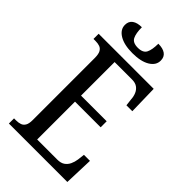

<svg xmlns="http://www.w3.org/2000/svg" viewBox="-272 -996 1080 1080"><g transform="rotate(45 268.0 -456.0)"><path d="M31 0V-41H47Q66 -41 80.5 -46Q95 -51 103.5 -65.5Q112 -80 112 -108V-601Q112 -633 103.5 -648Q95 -663 80.5 -668Q66 -673 47 -673H31V-714H469L473 -540H426L421 -582Q420 -604 412 -623Q404 -642 388 -653.5Q372 -665 346 -665H207V-398H411V-350H207V-49H367Q395 -49 411.5 -60.5Q428 -72 437 -91Q446 -110 449 -132L454 -174H502L496 0ZM242 -771Q176 -771 138 -794Q100 -817 100 -854Q100 -883 120.5 -897.5Q141 -912 177 -912Q177 -864 189.5 -839Q202 -814 242 -814Q283 -814 295.5 -839Q308 -864 308 -912Q345 -912 365 -897.5Q385 -883 385 -854Q385 -817 347 -794Q309 -771 242 -771Z"/></g></svg>

Font: Noto Serif Condensed
Style: Regular
Weight: 400
Width: 3
Designer: Monotype Design Team
Foundry: Monotype Imaging Inc.
Version: Version 2.015